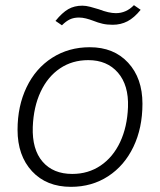

<svg xmlns="http://www.w3.org/2000/svg" viewBox="-20 -714 621 744"><path d="M48 -211Q48 -303 83 -376Q118 -449 182 -490Q246 -531 328 -531Q421 -531 476.5 -471Q532 -411 532 -312Q532 -218 497 -145Q462 -72 399 -31Q336 10 255 10Q160 10 104 -50.5Q48 -111 48 -211ZM476 -299Q479 -384 437 -432.5Q395 -481 322 -481Q260 -481 212.5 -449Q165 -417 137.5 -358.5Q110 -300 107 -222Q104 -135 145 -87.5Q186 -40 260 -40Q322 -40 370 -72.5Q418 -105 445.5 -163.5Q473 -222 476 -299ZM340 -634Q327 -639 313 -642.5Q299 -646 286 -646Q266 -646 251 -639Q236 -632 220 -616L195 -633Q221 -665 244.5 -678.5Q268 -692 299 -692Q313 -692 330 -687.5Q347 -683 363 -678Q402 -663 429 -663Q469 -663 499 -694L525 -676Q500 -645 474 -631.5Q448 -618 417 -618Q395 -618 377.5 -622Q360 -626 340 -634Z"/></svg>

Font: Mona Sans Light
Style: Italic
Weight: 300
Italic angle: -11.7°
Designer: Deni Anggara
Foundry: GitHub
Version: Version 2.000